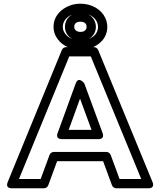

<svg xmlns="http://www.w3.org/2000/svg" viewBox="-20 -990 864 1035"><path d="M553.2 -171H270.5C260.1 -171 250.6 -164.3 247 -154.7L199.2 -25H82.3L353.3 -686H469.4L741.4 -25H624.5L576.7 -154.7C573.1 -164.4 563.5 -171 553.2 -171ZM535.8 -121 583.6 8.7C587.2 18.3 596.7 25 607.1 25H778.7C819.5 25 801.8 -9.5 801.8 -9.5L509.2 -720.5C505.7 -729.1 496.4 -736 486.1 -736H336.5C327.2 -736 317.3 -730 313.4 -720.5L21.9 -9.5C6.4 28.2 45 25 45 25H216.6C226.9 25 236.5 18.4 240.1 8.7L287.9 -121ZM314.5 -240H509.2C509.2 -240 546.3 -236.6 532.7 -273.6L434.8 -539.6C434.8 -539.6 403.8 -583.5 387.8 -539.5L291 -273.5C291 -273.5 275.2 -240 314.5 -240ZM350.2 -290 411.4 -458.3 473.4 -290ZM413.5 -920C459.4 -920 490.2 -897.6 502 -872.8C506.4 -863.6 508.4 -854.6 508.4 -845C508.4 -800.3 465.5 -772 413.5 -772C366.8 -772 338.6 -792.8 325 -818.3C320.8 -826.2 318.6 -834.7 318.6 -845C318.6 -889.1 361.9 -920 413.5 -920ZM268.6 -845C268.6 -827.3 272.7 -810.1 280.9 -794.7C303.5 -752.3 350.4 -722 413.5 -722C432.8 -722 451.4 -724.9 468.9 -730.8C513.8 -746.2 558.4 -783.4 558.4 -845C558.4 -862 554.6 -878.7 547.2 -894.2C525.9 -939 475.7 -970 413.5 -970C394 -970 375.2 -966.9 357.7 -960.5C313.6 -944.5 268.6 -906.5 268.6 -845ZM413.5 -923C367.3 -923 330.2 -891.1 330.2 -845C330.2 -799.8 369 -768 413.5 -768C458.3 -768 496.8 -799.2 496.8 -845C496.8 -891.1 459.7 -923 413.5 -923ZM413.5 -873C437.3 -873 446.8 -861.4 446.8 -845C446.8 -830.5 436.5 -818 413.5 -818C391.4 -818 380.2 -831.5 380.2 -845C380.2 -861.4 389.7 -873 413.5 -873Z"/></svg>

Font: Asimov
Style: WidOu
Weight: 500
Designer: Google
Version: Version 2.000980; 2014